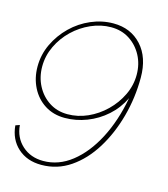

<svg xmlns="http://www.w3.org/2000/svg" viewBox="-109 -654 782 896"><g transform="rotate(15 282.5 -206.5)"><path d="M173 156Q250 156 313 113Q376 70 421.5 -3.5Q467 -77 492 -168.5Q517 -260 517 -357Q517 -455 465 -512Q413 -569 329 -569Q274 -569 221.5 -546.5Q169 -524 128 -484Q87 -444 62.5 -392.5Q38 -341 38 -283Q38 -228 61 -182.5Q84 -137 125.5 -110.5Q167 -84 222 -84Q276 -84 328 -104Q380 -124 422 -161.5Q464 -199 489 -251Q468 -137 422.5 -50Q377 37 314 86.5Q251 136 177 136Q116 136 75 99Q34 62 29 2L9 9Q15 76 59.5 116Q104 156 173 156ZM230 -104Q180 -104 141.5 -129Q103 -154 81 -196Q59 -238 59 -289Q59 -341 81.5 -388Q104 -435 141.5 -471Q179 -507 226.5 -528Q274 -549 323 -549Q374 -549 412.5 -524Q451 -499 473 -457.5Q495 -416 495 -365Q495 -314 472.5 -267Q450 -220 412 -183Q374 -146 327 -125Q280 -104 230 -104Z"/></g></svg>

Font: Raleway Thin Thin
Style: Italic
Weight: 250
Italic angle: -12°
Version: Version 4.026